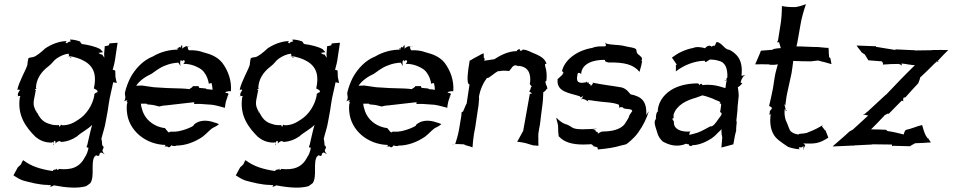

<svg xmlns="http://www.w3.org/2000/svg" viewBox="-20 -675 4455 898"><path d="M63 -255C65 -255 68 -256 69 -256C71 -256 72 -255 73 -254C73 -253 72 -252 72 -252C68 -245 60 -236 65 -226V-225C68 -226 72 -226 74 -226C75 -226 75 -223 74 -221H73C59 -133 104 -77 146 -35C166 -19 187 -8 222 -8C223 -8 226 -10 227 -11C229 -11 229 1 229 4C229 4 231 3 231 3C231 1 231 -2 229 -5C231 -17 238 -19 239 -13C241 -10 239 -5 239 -3C240 -5 244 -9 246 -10C257 -18 260 -15 267 -11H268C295 -13 318 -22 340 -37C359 -55 392 -71 411 -91C407 -76 402 -59 399 -44L388 4C387 6 387 7 386 8C382 17 394 15 394 16C391 32 386 48 377 60C352 110 310 121 255 115C256 116 250 123 247 118C246 117 246 114 247 113H246C245 122 229 114 227 125C167 116 127 103 88 74C84 80 81 87 78 94L63 108C56 120 49 133 43 145L44 146C59 156 73 164 87 169C120 178 164 190 206 190V191C207 190 214 191 216 191C219 191 218 195 215 198C214 198 212 199 213 199C212 199 212 200 212 200C213 200 216 199 218 198C229 195 232 191 233 192C289 203 344 207 382 196C390 192 396 186 403 181C424 147 403 86 423 56C428 59 423 48 435 53C435 53 436 54 437 54C438 55 444 54 445 50C445 49 446 46 445 44C446 44 447 43 448 42C452 39 450 37 455 39C460 40 465 44 468 46H469C466 43 462 38 460 33C456 22 471 18 461 7L459 5L457 4C458 4 458 2 458 2L456 -18C455 -20 455 -23 454 -25C460 -51 471 -81 475 -109L484 -158C487 -176 489 -196 493 -215L508 -283L509 -290C511 -290 514 -289 515 -289C518 -289 522 -288 524 -287L526 -288C524 -297 521 -306 520 -316L519 -345C517 -346 509 -349 507 -348C512 -365 518 -390 520 -409C523 -431 527 -453 530 -475H529C516 -474 504 -473 492 -472L489 -463C483 -461 477 -460 470 -459L467 -423C467 -417 468 -411 468 -405C465 -410 461 -415 458 -420C444 -420 447 -428 437 -427C444 -428 456 -430 462 -431C458 -436 453 -441 449 -445C428 -457 394 -465 364 -469C361 -469 357 -476 354 -481C340 -486 325 -490 308 -490H307C308 -489 307 -488 308 -488C310 -485 309 -483 312 -481H309C305 -480 296 -479 294 -472C292 -473 289 -475 287 -476H285L287 -477C288 -479 291 -481 292 -483C255 -482 221 -468 192 -449C172 -430 148 -411 135 -408C128 -407 119 -406 113 -403V-402C110 -393 109 -381 108 -371C100 -345 69 -294 61 -255ZM62 -225H59L58 -224C59 -224 61 -225 62 -225ZM144 -253C140 -253 149 -264 152 -260V-261C151 -261 150 -262 148 -264C150 -303 169 -337 208 -366C224 -378 230 -391 244 -401C262 -413 281 -422 301 -424C301 -422 302 -418 303 -415V-413C328 -409 355 -401 375 -389C425 -361 431 -314 419 -262L418 -261H420C434 -252 434 -254 434 -253C435 -251 436 -246 437 -244C430 -244 417 -233 421 -233H422C414 -182 382 -138 349 -117C326 -101 304 -89 271 -89C270 -90 267 -92 265 -92L260 -83V-82H259C257 -84 256 -89 255 -90C241 -89 225 -90 213 -95C187 -102 172 -115 158 -140C156 -144 154 -147 152 -151C152 -150 151 -149 151 -148L142 -169C131 -193 142 -219 147 -251C147 -252 148 -254 149 -255H148C147 -254 145 -253 144 -253ZM148 -158C148 -157 149 -156 150 -156C149 -157 149 -158 148 -159ZM150 -156C152 -155 153 -156 152 -154V-151C151 -153 151 -154 150 -156ZM296 -414C299 -414 300 -413 303 -413C303 -412 304 -412 304 -411C301 -412 299 -413 296 -414ZM304 -411C309 -402 315 -407 315 -407C311 -408 308 -410 304 -411ZM212 200C212 200 211 200 211 200C211 200 212 200 212 200ZM255 115V114H254C254 115 255 114 255 115Z M563 -238C564 -236 565 -232 565 -230C567 -222 567 -210 561 -203C560 -202 559 -202 558 -201H559C560 -201 561 -203 562 -203C578 -209 579 -202 571 -202V-201C572 -201 574 -201 574 -200C579 -192 575 -190 575 -192C575 -193 576 -195 575 -196C572 -180 572 -164 574 -149C582 -67 658 1 755 3C754 4 752 6 751 8L748 10L749 11C750 10 751 9 751 8C754 11 758 11 762 10C768 14 770 18 781 6C781 5 782 4 783 3V5C785 9 803 8 803 7V6C847 6 890 -10 927 -35C951 -53 964 -73 982 -80C990 -84 997 -88 1004 -94C1003 -95 998 -98 990 -100C967 -108 923 -122 888 -93C887 -92 884 -88 885 -87C872 -79 855 -72 838 -67C821 -62 805 -58 783 -59V-60C782 -59 773 -59 772 -57C772 -56 771 -56 771 -55C766 -56 761 -65 752 -75V-76C740 -77 728 -80 718 -84C680 -99 652 -129 643 -169C641 -175 639 -183 639 -190H665L668 -187L696 -184C706 -182 716 -179 724 -177H725C733 -179 746 -182 756 -182L861 -194C870 -195 880 -196 889 -197C888 -196 888 -194 888 -193C889 -192 887 -190 887 -190V-189H915L972 -185C993 -182 1015 -175 1031 -171H1032C1033 -185 1038 -216 1048 -225L1047 -226C1047 -223 1043 -221 1041 -219C1044 -227 1054 -236 1045 -239C1042 -240 1036 -241 1032 -242C1034 -243 1036 -243 1037 -246C1038 -247 1040 -245 1044 -247C1049 -249 1056 -249 1060 -248V-249C1064 -298 1047 -345 1019 -382C996 -410 964 -422 932 -430C911 -438 888 -441 863 -440C863 -441 862 -442 861 -443C858 -447 858 -454 858 -457C855 -456 857 -462 846 -457C842 -455 835 -451 831 -447C833 -451 833 -457 832 -461C831 -468 832 -466 826 -457C825 -455 825 -453 826 -452C825 -453 820 -455 819 -455C817 -456 814 -451 812 -447L813 -446C813 -445 812 -444 813 -443C772 -443 730 -432 695 -411C649 -393 613 -354 590 -312C579 -290 569 -264 564 -240L565 -239C565 -238 564 -237 564 -236ZM617 -274C633 -298 659 -316 689 -330C706 -341 725 -359 757 -370C774 -377 795 -381 814 -382C818 -377 821 -372 823 -367L824 -368C823 -372 822 -381 823 -387C824 -396 830 -394 832 -388C835 -398 852 -393 840 -379C840 -378 838 -377 838 -377V-376C857 -377 874 -373 890 -367C906 -360 925 -352 936 -335C947 -321 954 -301 957 -283H958C958 -284 962 -286 964 -286H970V-285C972 -275 974 -265 974 -255C964 -256 956 -258 946 -258L943 -261L912 -264C910 -266 909 -270 909 -272H882C881 -268 876 -265 873 -263C872 -263 866 -259 866 -258C857 -259 843 -261 833 -261L768 -263H765L699 -267C681 -270 660 -273 644 -275ZM810 -443C803 -450 809 -449 812 -447ZM858 -457C858 -458 860 -459 860 -459H866C864 -458 860 -458 858 -457ZM866 -459H871V-460C870 -460 868 -460 866 -459Z M1103 -255C1105 -255 1108 -256 1109 -256C1111 -256 1112 -255 1113 -254C1113 -253 1112 -252 1112 -252C1108 -245 1100 -236 1105 -226V-225C1108 -226 1112 -226 1114 -226C1115 -226 1115 -223 1114 -221H1113C1099 -133 1144 -77 1186 -35C1206 -19 1227 -8 1262 -8C1263 -8 1266 -10 1267 -11C1269 -11 1269 1 1269 4C1269 4 1271 3 1271 3C1271 1 1271 -2 1269 -5C1271 -17 1278 -19 1279 -13C1281 -10 1279 -5 1279 -3C1280 -5 1284 -9 1286 -10C1297 -18 1300 -15 1307 -11H1308C1335 -13 1358 -22 1380 -37C1399 -55 1432 -71 1451 -91C1447 -76 1442 -59 1439 -44L1428 4C1427 6 1427 7 1426 8C1422 17 1434 15 1434 16C1431 32 1426 48 1417 60C1392 110 1350 121 1295 115C1296 116 1290 123 1287 118C1286 117 1286 114 1287 113H1286C1285 122 1269 114 1267 125C1207 116 1167 103 1128 74C1124 80 1121 87 1118 94L1103 108C1096 120 1089 133 1083 145L1084 146C1099 156 1113 164 1127 169C1160 178 1204 190 1246 190V191C1247 190 1254 191 1256 191C1259 191 1258 195 1255 198C1254 198 1252 199 1253 199C1252 199 1252 200 1252 200C1253 200 1256 199 1258 198C1269 195 1272 191 1273 192C1329 203 1384 207 1422 196C1430 192 1436 186 1443 181C1464 147 1443 86 1463 56C1468 59 1463 48 1475 53C1475 53 1476 54 1477 54C1478 55 1484 54 1485 50C1485 49 1486 46 1485 44C1486 44 1487 43 1488 42C1492 39 1490 37 1495 39C1500 40 1505 44 1508 46H1509C1506 43 1502 38 1500 33C1496 22 1511 18 1501 7L1499 5L1497 4C1498 4 1498 2 1498 2L1496 -18C1495 -20 1495 -23 1494 -25C1500 -51 1511 -81 1515 -109L1524 -158C1527 -176 1529 -196 1533 -215L1548 -283L1549 -290C1551 -290 1554 -289 1555 -289C1558 -289 1562 -288 1564 -287L1566 -288C1564 -297 1561 -306 1560 -316L1559 -345C1557 -346 1549 -349 1547 -348C1552 -365 1558 -390 1560 -409C1563 -431 1567 -453 1570 -475H1569C1556 -474 1544 -473 1532 -472L1529 -463C1523 -461 1517 -460 1510 -459L1507 -423C1507 -417 1508 -411 1508 -405C1505 -410 1501 -415 1498 -420C1484 -420 1487 -428 1477 -427C1484 -428 1496 -430 1502 -431C1498 -436 1493 -441 1489 -445C1468 -457 1434 -465 1404 -469C1401 -469 1397 -476 1394 -481C1380 -486 1365 -490 1348 -490H1347C1348 -489 1347 -488 1348 -488C1350 -485 1349 -483 1352 -481H1349C1345 -480 1336 -479 1334 -472C1332 -473 1329 -475 1327 -476H1325L1327 -477C1328 -479 1331 -481 1332 -483C1295 -482 1261 -468 1232 -449C1212 -430 1188 -411 1175 -408C1168 -407 1159 -406 1153 -403V-402C1150 -393 1149 -381 1148 -371C1140 -345 1109 -294 1101 -255ZM1102 -225H1099L1098 -224C1099 -224 1101 -225 1102 -225ZM1184 -253C1180 -253 1189 -264 1192 -260V-261C1191 -261 1190 -262 1188 -264C1190 -303 1209 -337 1248 -366C1264 -378 1270 -391 1284 -401C1302 -413 1321 -422 1341 -424C1341 -422 1342 -418 1343 -415V-413C1368 -409 1395 -401 1415 -389C1465 -361 1471 -314 1459 -262L1458 -261H1460C1474 -252 1474 -254 1474 -253C1475 -251 1476 -246 1477 -244C1470 -244 1457 -233 1461 -233H1462C1454 -182 1422 -138 1389 -117C1366 -101 1344 -89 1311 -89C1310 -90 1307 -92 1305 -92L1300 -83V-82H1299C1297 -84 1296 -89 1295 -90C1281 -89 1265 -90 1253 -95C1227 -102 1212 -115 1198 -140C1196 -144 1194 -147 1192 -151C1192 -150 1191 -149 1191 -148L1182 -169C1171 -193 1182 -219 1187 -251C1187 -252 1188 -254 1189 -255H1188C1187 -254 1185 -253 1184 -253ZM1188 -158C1188 -157 1189 -156 1190 -156C1189 -157 1189 -158 1188 -159ZM1190 -156C1192 -155 1193 -156 1192 -154V-151C1191 -153 1191 -154 1190 -156ZM1336 -414C1339 -414 1340 -413 1343 -413C1343 -412 1344 -412 1344 -411C1341 -412 1339 -413 1336 -414ZM1344 -411C1349 -402 1355 -407 1355 -407C1351 -408 1348 -410 1344 -411ZM1252 200C1252 200 1251 200 1251 200C1251 200 1252 200 1252 200ZM1295 115V114H1294C1294 115 1295 114 1295 115Z M1603 -238C1604 -236 1605 -232 1605 -230C1607 -222 1607 -210 1601 -203C1600 -202 1599 -202 1598 -201H1599C1600 -201 1601 -203 1602 -203C1618 -209 1619 -202 1611 -202V-201C1612 -201 1614 -201 1614 -200C1619 -192 1615 -190 1615 -192C1615 -193 1616 -195 1615 -196C1612 -180 1612 -164 1614 -149C1622 -67 1698 1 1795 3C1794 4 1792 6 1791 8L1788 10L1789 11C1790 10 1791 9 1791 8C1794 11 1798 11 1802 10C1808 14 1810 18 1821 6C1821 5 1822 4 1823 3V5C1825 9 1843 8 1843 7V6C1887 6 1930 -10 1967 -35C1991 -53 2004 -73 2022 -80C2030 -84 2037 -88 2044 -94C2043 -95 2038 -98 2030 -100C2007 -108 1963 -122 1928 -93C1927 -92 1924 -88 1925 -87C1912 -79 1895 -72 1878 -67C1861 -62 1845 -58 1823 -59V-60C1822 -59 1813 -59 1812 -57C1812 -56 1811 -56 1811 -55C1806 -56 1801 -65 1792 -75V-76C1780 -77 1768 -80 1758 -84C1720 -99 1692 -129 1683 -169C1681 -175 1679 -183 1679 -190H1705L1708 -187L1736 -184C1746 -182 1756 -179 1764 -177H1765C1773 -179 1786 -182 1796 -182L1901 -194C1910 -195 1920 -196 1929 -197C1928 -196 1928 -194 1928 -193C1929 -192 1927 -190 1927 -190V-189H1955L2012 -185C2033 -182 2055 -175 2071 -171H2072C2073 -185 2078 -216 2088 -225L2087 -226C2087 -223 2083 -221 2081 -219C2084 -227 2094 -236 2085 -239C2082 -240 2076 -241 2072 -242C2074 -243 2076 -243 2077 -246C2078 -247 2080 -245 2084 -247C2089 -249 2096 -249 2100 -248V-249C2104 -298 2087 -345 2059 -382C2036 -410 2004 -422 1972 -430C1951 -438 1928 -441 1903 -440C1903 -441 1902 -442 1901 -443C1898 -447 1898 -454 1898 -457C1895 -456 1897 -462 1886 -457C1882 -455 1875 -451 1871 -447C1873 -451 1873 -457 1872 -461C1871 -468 1872 -466 1866 -457C1865 -455 1865 -453 1866 -452C1865 -453 1860 -455 1859 -455C1857 -456 1854 -451 1852 -447L1853 -446C1853 -445 1852 -444 1853 -443C1812 -443 1770 -432 1735 -411C1689 -393 1653 -354 1630 -312C1619 -290 1609 -264 1604 -240L1605 -239C1605 -238 1604 -237 1604 -236ZM1657 -274C1673 -298 1699 -316 1729 -330C1746 -341 1765 -359 1797 -370C1814 -377 1835 -381 1854 -382C1858 -377 1861 -372 1863 -367L1864 -368C1863 -372 1862 -381 1863 -387C1864 -396 1870 -394 1872 -388C1875 -398 1892 -393 1880 -379C1880 -378 1878 -377 1878 -377V-376C1897 -377 1914 -373 1930 -367C1946 -360 1965 -352 1976 -335C1987 -321 1994 -301 1997 -283H1998C1998 -284 2002 -286 2004 -286H2010V-285C2012 -275 2014 -265 2014 -255C2004 -256 1996 -258 1986 -258L1983 -261L1952 -264C1950 -266 1949 -270 1949 -272H1922C1921 -268 1916 -265 1913 -263C1912 -263 1906 -259 1906 -258C1897 -259 1883 -261 1873 -261L1808 -263H1805L1739 -267C1721 -270 1700 -273 1684 -275ZM1850 -443C1843 -450 1849 -449 1852 -447ZM1898 -457C1898 -458 1900 -459 1900 -459H1906C1904 -458 1900 -458 1898 -457ZM1906 -459H1911V-460C1910 -460 1908 -460 1906 -459Z M2095 -1 2096 0C2112 -2 2133 -1 2149 0L2160 5C2170 7 2181 11 2189 14H2190C2191 -6 2194 -29 2197 -50L2203 -81L2207 -109L2218 -182L2219 -193C2219 -194 2220 -196 2220 -196C2220 -196 2219 -197 2219 -197C2220 -205 2222 -214 2220 -222C2226 -258 2241 -289 2258 -311V-310C2260 -310 2264 -311 2266 -312C2290 -328 2308 -346 2315 -342C2328 -345 2342 -345 2360 -343L2361 -342C2362 -345 2367 -349 2369 -352C2376 -361 2383 -377 2405 -365C2406 -365 2405 -366 2404 -367C2449 -364 2465 -333 2459 -285H2458V-284C2457 -284 2457 -285 2457 -284C2459 -279 2462 -275 2467 -272C2466 -271 2464 -268 2463 -266L2460 -255C2459 -253 2456 -248 2455 -248V-247C2460 -247 2464 -239 2469 -237C2466 -237 2461 -237 2458 -236L2427 -63C2418 -45 2407 -28 2399 -12C2410 -11 2424 -9 2437 -6L2474 5C2482 5 2490 6 2497 7H2498C2499 -3 2497 -12 2498 -22C2498 -31 2497 -42 2498 -50L2502 -75C2506 -92 2508 -114 2510 -131L2517 -185C2520 -204 2520 -227 2521 -244C2523 -244 2529 -249 2531 -251L2538 -260C2538 -261 2540 -262 2541 -262L2542 -263C2541 -263 2539 -264 2539 -265C2538 -266 2539 -268 2538 -269V-272C2538 -272 2537 -274 2536 -274C2528 -293 2532 -298 2534 -296C2535 -295 2534 -295 2535 -295C2538 -314 2537 -333 2534 -349C2529 -366 2529 -370 2529 -376H2536C2530 -400 2508 -412 2486 -422C2463 -430 2446 -443 2425 -443L2422 -440C2414 -433 2408 -442 2412 -446C2412 -447 2413 -447 2413 -447C2412 -447 2412 -447 2411 -446C2398 -442 2395 -437 2398 -436C2355 -436 2317 -414 2292 -398C2277 -395 2259 -394 2245 -391C2246 -394 2247 -398 2246 -403L2243 -404C2243 -411 2242 -419 2242 -426C2235 -422 2229 -421 2222 -416C2207 -408 2191 -400 2177 -391H2176C2176 -382 2173 -371 2172 -362C2172 -362 2158 -280 2176 -280L2162 -187H2161V-189H2160V-187L2146 -154C2145 -153 2140 -150 2139 -150C2139 -141 2137 -127 2135 -117L2126 -64C2122 -43 2115 -19 2109 -1ZM2260 -426 2261 -428 2262 -427ZM2445 -444V-445L2443 -443C2443 -443 2444 -444 2445 -444ZM2471 -289C2472 -288 2472 -287 2473 -286C2472 -287 2472 -288 2472 -289ZM2473 -286 2475 -284V-283C2475 -283 2474 -284 2473 -286Z M2587 -304 2588 -303C2582 -243 2647 -240 2694 -224C2690 -220 2694 -218 2701 -222C2703 -224 2707 -226 2708 -228C2706 -225 2703 -218 2702 -213C2707 -211 2719 -211 2727 -202C2728 -202 2728 -202 2729 -201C2728 -202 2727 -202 2727 -202C2728 -203 2732 -205 2731 -208H2732V-207C2741 -206 2751 -205 2762 -203C2803 -196 2846 -198 2875 -185C2876 -182 2876 -172 2876 -170C2877 -172 2880 -174 2883 -174C2891 -172 2895 -175 2895 -175C2895 -175 2893 -174 2892 -172C2903 -160 2937 -171 2937 -154H2936C2932 -149 2918 -127 2923 -133C2922 -125 2912 -112 2902 -95C2883 -70 2843 -60 2799 -60L2796 -59C2795 -61 2782 -54 2776 -49C2778 -61 2770 -58 2766 -60C2766 -61 2766 -61 2767 -62C2768 -63 2761 -70 2751 -69C2751 -69 2765 -71 2770 -72L2771 -73C2727 -71 2673 -66 2656 -79C2649 -83 2635 -93 2623 -95C2610 -100 2596 -110 2583 -124L2582 -123C2583 -113 2589 -98 2590 -87L2591 -56C2592 -50 2593 -42 2593 -36L2594 -37C2619 -9 2658 1 2708 1C2719 1 2728 0 2739 0C2739 1 2740 1 2740 0C2741 0 2741 -4 2751 3C2754 6 2758 11 2760 13H2761C2759 11 2757 9 2757 6L2759 8C2762 14 2773 11 2774 15C2776 17 2776 23 2776 24H2777C2818 20 2851 16 2887 5C2894 3 2902 2 2908 0C2918 -6 2927 -15 2935 -22C2944 -31 2954 -39 2966 -57C2988 -87 3005 -123 3014 -153H3013L3003 -137C3005 -202 2982 -223 2929 -234C2917 -248 2910 -259 2888 -266C2843 -274 2796 -279 2754 -288C2755 -285 2746 -276 2742 -271L2743 -276C2743 -281 2737 -281 2734 -283C2733 -285 2734 -288 2734 -289C2734 -291 2727 -287 2725 -289C2724 -290 2724 -293 2725 -294H2724C2724 -293 2721 -291 2720 -290C2685 -283 2673 -291 2681 -326V-329H2682C2682 -329 2681 -337 2693 -333C2695 -332 2697 -330 2697 -328L2698 -329C2701 -381 2761 -396 2809 -395C2810 -394 2809 -391 2811 -388C2822 -382 2832 -382 2832 -383C2898 -383 2941 -375 2971 -339L2978 -364C2980 -372 2982 -381 2983 -389C2982 -390 2981 -390 2980 -390C2981 -393 2983 -399 2983 -401C2980 -412 2966 -418 2960 -426C2957 -432 2957 -441 2955 -445C2943 -454 2927 -453 2908 -458C2884 -465 2862 -464 2838 -467C2829 -468 2812 -470 2810 -476L2809 -475C2812 -473 2814 -467 2814 -463V-461C2812 -460 2809 -458 2807 -458C2792 -457 2775 -461 2750 -451C2673 -438 2618 -391 2608 -340H2609L2611 -342C2612 -341 2615 -334 2617 -332C2616 -332 2614 -333 2613 -333C2612 -334 2613 -328 2609 -324C2602 -318 2592 -309 2587 -304ZM2613 -343C2614 -344 2615 -344 2614 -343ZM2699 -215V-216H2698ZM2699 -215C2700 -214 2701 -213 2702 -213L2701 -208C2701 -209 2700 -210 2700 -211C2699 -212 2699 -214 2699 -215ZM2729 -201C2731 -199 2733 -197 2735 -196V-197C2734 -198 2731 -200 2729 -201ZM2744 -290C2747 -290 2750 -289 2753 -289C2754 -289 2754 -288 2754 -288C2751 -289 2747 -289 2744 -290ZM2813 -459C2812 -460 2813 -460 2814 -460C2814 -458 2815 -458 2813 -459ZM2812 -387C2813 -386 2813 -385 2814 -384V-385C2814 -386 2813 -386 2812 -387Z M3050 -121C3037 -108 3041 -95 3053 -58C3058 -38 3067 -25 3080 -13C3107 2 3145 16 3190 -3C3191 -1 3197 0 3199 -1H3201V0C3203 13 3221 7 3218 3V4C3250 4 3284 -12 3307 -27C3327 -40 3336 -54 3344 -60C3350 -65 3353 -69 3354 -72C3354 -65 3355 -55 3355 -48L3358 -32C3357 -17 3355 0 3354 15C3373 11 3390 5 3410 0L3417 -39C3418 -46 3421 -56 3423 -62V-63C3423 -69 3423 -78 3424 -85C3424 -85 3424 -87 3424 -87C3425 -94 3427 -104 3424 -111L3428 -148C3430 -160 3429 -175 3431 -188L3435 -227C3435 -241 3432 -256 3431 -268C3437 -268 3448 -282 3452 -285C3451 -285 3448 -286 3447 -288H3446C3445 -289 3444 -289 3443 -289C3444 -289 3445 -292 3445 -293C3446 -296 3446 -301 3455 -315C3458 -319 3462 -322 3464 -324V-325C3461 -323 3456 -321 3452 -321C3450 -321 3449 -322 3448 -321C3453 -364 3445 -396 3425 -417C3416 -427 3401 -438 3391 -442C3367 -444 3359 -474 3332 -479C3328 -474 3319 -450 3322 -458C3325 -464 3314 -462 3309 -457H3307C3305 -462 3291 -465 3279 -451H3278C3278 -451 3278 -449 3279 -449C3264 -454 3238 -458 3223 -451C3182 -443 3151 -427 3123 -406V-405C3129 -396 3137 -386 3143 -376C3144 -375 3144 -375 3145 -375C3145 -374 3144 -374 3144 -373L3141 -369C3142 -359 3141 -349 3141 -342V-341C3176 -369 3227 -390 3276 -391C3277 -390 3276 -389 3277 -388C3279 -379 3290 -392 3300 -396L3299 -397C3315 -396 3329 -395 3340 -391C3373 -385 3383 -354 3382 -315V-313C3377 -308 3377 -304 3377 -301C3378 -302 3378 -301 3379 -302C3376 -290 3375 -276 3373 -264C3374 -259 3327 -285 3267 -277C3264 -275 3264 -287 3254 -281C3253 -279 3251 -277 3250 -276V-278C3250 -282 3245 -285 3243 -285C3202 -285 3163 -277 3131 -261C3093 -241 3061 -207 3056 -158C3057 -157 3058 -157 3060 -156C3049 -153 3047 -130 3048 -123C3048 -122 3049 -120 3049 -119C3048 -120 3046 -120 3045 -121ZM3124 -121 3125 -120C3126 -121 3132 -123 3132 -123C3128 -122 3132 -135 3130 -138C3145 -185 3192 -206 3235 -218C3245 -221 3256 -226 3265 -229C3281 -226 3298 -219 3313 -214C3332 -203 3350 -202 3349 -194C3348 -194 3345 -193 3345 -192C3350 -190 3353 -189 3353 -189C3353 -182 3352 -177 3351 -171C3350 -164 3350 -159 3348 -152C3348 -151 3349 -150 3350 -150C3364 -141 3347 -131 3330 -104C3326 -100 3323 -95 3319 -91C3316 -89 3312 -86 3308 -83C3308 -84 3306 -85 3305 -85C3289 -78 3268 -64 3244 -55C3230 -51 3215 -46 3203 -44C3204 -46 3206 -50 3205 -53C3205 -55 3207 -58 3209 -59V-60C3164 -56 3131 -72 3132 -102C3133 -110 3125 -113 3124 -121ZM3256 -283 3261 -288V-289C3260 -288 3258 -285 3256 -283ZM3365 -296C3366 -296 3368 -296 3369 -297C3368 -297 3366 -297 3365 -296ZM3369 -297 3377 -301C3377 -299 3375 -297 3373 -297Z M3512 -374C3531 -374 3554 -375 3574 -374L3584 -372C3595 -371 3608 -372 3618 -374C3613 -356 3606 -333 3603 -312L3595 -261C3590 -234 3583 -204 3577 -179L3578 -178C3581 -181 3588 -171 3592 -170C3591 -169 3589 -168 3589 -167C3589 -166 3588 -165 3588 -164C3588 -163 3580 -159 3580 -150C3581 -149 3579 -143 3579 -142C3578 -133 3583 -140 3585 -143C3579 -104 3584 -69 3599 -45C3611 -25 3629 -13 3666 12C3681 17 3699 22 3719 23L3721 22C3720 21 3718 21 3717 20C3715 18 3716 14 3719 14H3728C3736 12 3737 7 3738 10C3738 16 3738 23 3736 27H3737C3738 23 3740 16 3743 11C3749 1 3745 3 3743 1C3741 0 3739 -3 3737 -4C3761 -3 3782 -3 3798 -6C3820 -10 3836 -20 3854 -31V-32C3850 -43 3845 -54 3841 -65L3837 -67C3833 -74 3828 -79 3824 -84C3825 -85 3828 -88 3829 -90C3813 -81 3799 -71 3752 -53C3743 -51 3733 -50 3719 -49L3716 -47V-46C3699 -47 3688 -53 3678 -61C3670 -71 3669 -83 3655 -113C3650 -128 3648 -145 3650 -164C3651 -164 3653 -163 3655 -162L3649 -186C3648 -187 3649 -187 3649 -188C3651 -186 3652 -184 3652 -182H3653C3656 -200 3657 -218 3661 -236L3682 -332C3685 -351 3688 -372 3690 -390C3716 -389 3745 -388 3772 -388C3782 -389 3798 -391 3806 -392C3813 -391 3825 -386 3834 -385L3869 -375L3864 -402L3858 -408L3856 -431C3857 -437 3855 -445 3855 -451C3839 -451 3823 -454 3806 -455C3773 -455 3739 -458 3705 -458C3707 -466 3710 -477 3711 -486L3723 -554C3728 -588 3739 -625 3749 -654L3748 -655C3736 -650 3716 -644 3701 -642H3700C3680 -641 3653 -643 3637 -647V-646C3637 -618 3635 -581 3629 -550L3619 -487C3619 -485 3616 -479 3614 -478V-477C3616 -478 3622 -478 3625 -477L3624 -476C3627 -467 3630 -458 3632 -450C3622 -450 3610 -448 3599 -446L3592 -442L3539 -438C3531 -416 3520 -394 3512 -374ZM3654 -161 3655 -162C3658 -160 3660 -158 3658 -156C3657 -156 3656 -156 3656 -155C3655 -157 3654 -160 3654 -161ZM3655 -153 3656 -155C3656 -154 3654 -153 3654 -153C3654 -153 3655 -153 3656 -153ZM3729 14H3734C3730 15 3726 15 3729 14ZM3856 -451 3857 -452V-451Z M3875 9V10C3902 9 3934 7 3964 6H3975L3977 5L4057 1L4061 0H4064L4148 1C4150 1 4152 1 4153 0C4152 1 4151 3 4152 4V9C4153 8 4155 7 4157 7H4161C4185 8 4213 8 4237 9C4237 8 4241 5 4242 5L4260 -5C4285 -6 4310 -7 4334 -9C4328 -17 4324 -23 4320 -30L4319 -26C4318 -27 4319 -28 4318 -29L4310 -41C4302 -56 4297 -76 4293 -90H4292C4269 -85 4244 -73 4216 -67L4215 -66C4211 -61 4207 -50 4207 -46C4185 -51 4158 -59 4131 -62L4124 -68C4101 -69 4077 -70 4054 -70C4075 -91 4096 -112 4116 -134C4117 -134 4118 -136 4118 -137C4119 -137 4121 -137 4121 -138L4127 -141C4128 -141 4132 -143 4132 -144C4132 -143 4136 -143 4137 -143L4197 -204C4199 -204 4203 -203 4205 -201V-202C4204 -203 4204 -207 4204 -210L4205 -213C4205 -214 4206 -217 4205 -218C4206 -217 4209 -218 4210 -219C4211 -219 4214 -220 4215 -220C4234 -241 4255 -265 4275 -286L4282 -305C4282 -306 4284 -311 4283 -311H4282C4303 -331 4329 -355 4349 -376L4359 -385C4359 -386 4361 -388 4362 -389C4363 -389 4363 -388 4364 -388C4381 -406 4396 -423 4415 -441C4392 -442 4366 -441 4343 -441L4332 -440C4309 -440 4283 -439 4261 -439C4261 -439 4258 -440 4258 -440L4171 -444C4169 -444 4168 -445 4167 -446L4166 -445C4167 -444 4169 -443 4170 -442V-440C4169 -440 4169 -441 4169 -441L4077 -456C4077 -457 4075 -459 4075 -460H4074C4074 -459 4070 -459 4070 -459H4067C4040 -460 4013 -461 3987 -462V-461C3993 -451 4003 -441 4010 -430L4025 -420C4031 -411 4037 -401 4042 -392V-393C4062 -392 4084 -389 4105 -388C4107 -385 4112 -377 4109 -373H4110C4132 -375 4161 -376 4184 -376V-375C4189 -375 4196 -371 4198 -368L4199 -369C4197 -371 4197 -374 4197 -378C4218 -376 4238 -371 4259 -370C4239 -350 4214 -326 4193 -304L4126 -234C4126 -234 4125 -234 4125 -233L4124 -232H4123L4122 -231L4041 -156V-155L4039 -154H4038L4029 -146C4027 -143 4020 -140 4017 -140V-139C4025 -139 4035 -135 4041 -135C4018 -114 3994 -92 3969 -69L3953 -60C3928 -36 3899 -13 3875 9ZM4360 -383C4361 -385 4363 -386 4364 -388H4365C4366 -389 4369 -389 4371 -389C4368 -387 4363 -385 4360 -383ZM4371 -389H4373L4372 -390C4372 -390 4372 -389 4371 -389Z"/></svg>

Font: Charger Mayhem
Style: Obl
Weight: 400
Designer: Jasper
Foundry: Cannot Into Space Fonts
Version: Version 0.98